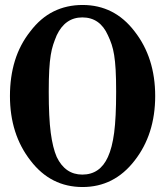

<svg xmlns="http://www.w3.org/2000/svg" viewBox="-20 -737 666 772"><path d="M312 -717Q440 -717 521 -611Q604 -505 604 -351Q604 -197 521 -91Q439 15 312 15Q184 15 103 -91Q20 -197 20 -351Q20 -428 40 -493Q60 -558 102 -611Q143 -665 195.5 -691Q248 -717 312 -717ZM208 -595Q200 -576 194 -558Q188 -540 184 -515.5Q180 -491 178 -456Q176 -421 176 -368Q176 -264 184 -203.5Q192 -143 208 -106Q242 -35 311 -35Q382 -35 414 -106Q431 -143 439 -203.5Q447 -264 447 -368Q447 -421 445 -456Q443 -491 439 -515.5Q435 -540 429 -558Q423 -576 414 -595Q382 -667 311 -667Q242 -667 208 -595Z"/></svg>

Font: Cafe24 Danjunghae
Style: Regular
Weight: 400
Designer: Cafe24 thkim, hmlim, mnelim, nhlee, sslee, sskim, smlim, yjkim, sdjeong, hskwak & 4IRTF
Foundry: Cafe24
Version: Version 1.000